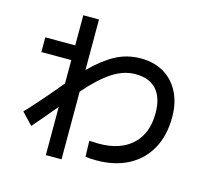

<svg xmlns="http://www.w3.org/2000/svg" viewBox="-118 -948 1236 1134"><g transform="rotate(15 500.0 -381.5)"><path d="M918 -364Q918 -249 872 -167.5Q826 -86 743.5 -43.5Q661 -1 552 -1Q516 -1 484 -5L481 -102Q521 -100 540 -100Q670 -100 743.5 -168Q817 -236 817 -361Q817 -454 773 -503.5Q729 -553 644 -553Q572 -553 502.5 -507.5Q433 -462 351 -368V46H255V-249L194 -176Q146 -121 127 -98L60 -169Q142 -255 255 -392V-535H72V-625H255V-809H351V-500Q426 -575 496.5 -613Q567 -651 651 -651Q731 -651 791 -616Q851 -581 884.5 -516Q918 -451 918 -364Z"/></g></svg>

Font: IBM Plex Sans JP Medium
Style: Regular
Weight: 500
Designer: Mike Abbink; Paul van der Laan; Pieter van Rosmalen; Wujin Sim; Yejin Wi; Jinhee Kim; Boomi Park; Yona Kim; Kichan Ma
Foundry: Sandoll Inc.
Version: Version 1.001